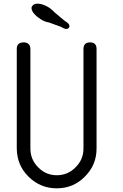

<svg xmlns="http://www.w3.org/2000/svg" viewBox="-20 -1022 665 1042"><path d="M288 0C348 0 398.7 -21 440 -63C482.7 -105 504 -156 504 -216V-756C504 -780 492.3 -792 469 -792C445 -792 433 -780 433 -756V-216C433 -176 418.7 -142 390 -114C362 -85.3 328 -71 288 -71C248.7 -71 215 -85.3 187 -114C159 -142 145 -176 145 -216V-756C144.3 -780 132 -792 108 -792C83.3 -792 71 -780 71 -756V-446V-312V-216C71.7 -155.3 93 -104.3 135 -63C177.7 -21 228.7 0 288 0ZM331 -909 277 -954C267 -965.3 255 -975.3 241 -984C222.3 -994.7 204.7 -1000.7 188 -1002H184C169.3 -1002 159.7 -997.7 155 -989C152.3 -986.3 151 -983 151 -979C151 -971.7 154 -963.3 160 -954C170 -940.7 184 -928.3 202 -917C216.7 -907.7 231.3 -902 246 -900L312 -876C322.7 -868.7 332.3 -865 341 -865C347 -865 351.7 -867.7 355 -873C356.3 -875.7 357 -878.3 357 -881C357 -889.7 348.3 -899 331 -909Z"/></svg>

Font: Semi-Coder
Style: Regular
Weight: 400
Version: 0.1000